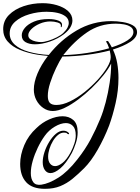

<svg xmlns="http://www.w3.org/2000/svg" viewBox="-24 -835 883 1209"><path d="M259 354Q179 354 141 312.5Q103 271 103 197Q103 140 129 78.5Q155 17 206 -29Q242 -64 286.5 -83.5Q331 -103 370 -103Q410 -103 437.5 -79.5Q465 -56 465 -2Q465 32 453.5 66.5Q442 101 429 127Q392 195 356 225Q320 255 294 255Q272 255 258.5 236Q245 217 245 186Q245 157 256 123Q267 89 286 58Q305 27 328 7.5Q351 -12 375 -12Q395 -12 409 2Q411 6 411 7Q411 10 408 10Q402 10 398 5Q394 0 379 0Q359 0 341 15Q323 30 309 53.5Q295 77 287 103Q279 129 279 152Q279 180 291.5 195.5Q304 211 323 211Q344 211 370 190.5Q396 170 421 124Q435 97 444 69.5Q453 42 453 18Q453 -24 435 -42Q417 -60 391 -60Q359 -60 321 -37.5Q283 -15 258 20Q234 53 214 94.5Q194 136 182 178Q170 220 170 255Q170 291 185.5 312Q201 333 236 328Q284 321 343 284Q402 247 463 169Q514 104 547 42Q580 -20 607 -86Q626 -132 641.5 -191Q657 -250 666.5 -313.5Q676 -377 676 -435Q659 -401 627 -361Q595 -321 554 -281.5Q513 -242 469 -209Q425 -176 383.5 -156Q342 -136 308 -136Q276 -136 248.5 -155Q221 -174 205 -204.5Q189 -235 189 -271Q189 -317 212 -372Q235 -427 278 -483Q260 -485 243.5 -486.5Q227 -488 210 -491Q150 -501 101.5 -521Q53 -541 24.5 -573.5Q-4 -606 -4 -651Q-4 -704 32 -740.5Q68 -777 124.5 -796Q181 -815 244 -815Q291 -815 334 -802.5Q377 -790 404.5 -765.5Q432 -741 432 -706Q432 -686 420 -664.5Q408 -643 379 -620Q339 -590 289 -573Q239 -556 196 -556Q161 -556 137 -569.5Q113 -583 113 -613Q113 -636 132.5 -659.5Q152 -683 190 -699Q228 -715 282 -715Q320 -715 345.5 -704.5Q371 -694 366 -671Q364 -664 361 -663.5Q358 -663 359 -668Q363 -686 340 -693Q317 -700 294 -700Q259 -700 226.5 -686Q194 -672 174 -652Q154 -632 154 -613Q154 -597 168 -587.5Q182 -578 200.5 -574Q219 -570 234 -570Q253 -570 280.5 -578.5Q308 -587 334.5 -600.5Q361 -614 375 -628Q393 -645 401 -661Q409 -677 409 -690Q409 -716 389 -731.5Q369 -747 337.5 -754Q306 -761 270 -761Q214 -761 160 -745Q106 -729 71.5 -698.5Q37 -668 37 -625Q37 -582 70 -553Q103 -524 159 -508.5Q215 -493 283 -489Q357 -583 457.5 -642.5Q558 -702 677 -702Q712 -702 749.5 -696Q787 -690 813 -675Q839 -660 839 -633Q839 -599 796.5 -571.5Q754 -544 687 -523Q706 -483 714 -437.5Q722 -392 722 -344Q722 -265 704 -186Q686 -107 663 -44Q633 34 591.5 107Q550 180 506 224Q469 261 433 290.5Q397 320 355.5 337Q314 354 259 354ZM374 -488Q450 -490 525 -501.5Q600 -513 663 -531Q655 -557 643 -575L656 -577Q663 -567 669 -557Q675 -547 680 -537Q742 -557 779 -581Q816 -605 816 -633Q816 -654 799 -665.5Q782 -677 756.5 -681.5Q731 -686 705 -686Q604 -686 524.5 -631.5Q445 -577 374 -488ZM331 -174Q370 -174 416.5 -196.5Q463 -219 508 -255Q553 -291 590.5 -332Q628 -373 650.5 -410.5Q673 -448 673 -473V-474Q673 -486 671 -496.5Q669 -507 667 -517Q602 -500 525 -490Q448 -480 369 -479Q350 -450 328.5 -405Q307 -360 292 -313.5Q277 -267 277 -231Q277 -201 289.5 -187.5Q302 -174 331 -174Z"/></svg>

Font: Festive
Style: Regular
Weight: 400
Designer: Robert E. Leuschke
Foundry: Robert E. Leuschke
Version: Version 1.101; ttfautohint (v1.8.3)